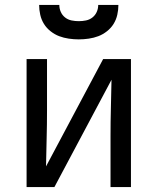

<svg xmlns="http://www.w3.org/2000/svg" viewBox="-20 -760 640 780"><path d="M88 0V-520H171V-312Q171 -255 169.5 -198Q168 -141 167 -84L399 -520H512V0H429V-208Q429 -265 430.5 -322Q432 -379 433 -436L201 0ZM300 -600Q280 -600 259.5 -603Q239 -606 220.5 -613Q202 -620 185.5 -633Q169 -646 158.5 -663Q148 -680 143.5 -700Q139 -720 139 -740H221Q221 -725 227 -711.5Q233 -698 244.5 -689Q256 -680 270.5 -677Q285 -674 300 -674Q315 -674 329.5 -677Q344 -680 355.5 -689Q367 -698 373 -711.5Q379 -725 379 -740H461Q461 -720 456.5 -700Q452 -680 441.5 -663Q431 -646 414.5 -633Q398 -620 379.5 -613Q361 -606 340.5 -603Q320 -600 300 -600Z"/></svg>

Font: Iosevka Meiseki Sans
Style: Regular
Weight: 400
Monospace: yes
Designer: Belleve Invis
Foundry: Belleve Invis
Version: Version 11.2.6; ttfautohint (v1.8.4)